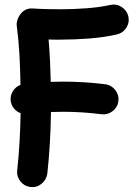

<svg xmlns="http://www.w3.org/2000/svg" viewBox="-20 -738 593 824"><path d="M25.9 -305.2Q23.4 -327.6 35.4 -346.9Q47.4 -366.2 67.9 -373.5Q66.9 -441.4 63.5 -502.4Q60.1 -563.5 51.8 -628.9Q50.3 -642.6 57.6 -660.2Q64.9 -677.7 80.8 -690.4Q96.7 -703.1 120.1 -701.7Q149.9 -699.7 179.9 -699Q210 -698.2 239.7 -698.2Q294.9 -698.2 352.5 -702.6Q410.2 -707 453.1 -716.8Q479 -722.7 501.7 -708.3Q524.4 -693.8 530.8 -668Q536.6 -641.6 522.2 -618.9Q507.8 -596.2 481.9 -590.3Q426.8 -577.6 363.5 -572.8Q300.3 -567.9 239.7 -567.9Q227.1 -567.9 214.1 -567.9Q201.2 -567.9 188.5 -568.4Q192.4 -522.9 194.6 -478.3Q196.8 -433.6 197.8 -386.7Q224.1 -387.7 251 -387.7Q340.3 -387.7 431.6 -376.5Q458 -373 474.6 -351.8Q491.2 -330.6 488.3 -304.2Q484.9 -277.8 463.6 -261.2Q442.4 -244.6 416 -247.6Q374.5 -252.9 333.3 -255.6Q292 -258.3 251 -258.3Q225.1 -258.3 198.7 -257.3Q197.8 -187.5 193.8 -121.1Q189.9 -54.7 183.1 6.8Q179.7 33.2 158.4 50.5Q137.2 67.9 110.8 64.5Q84.5 61.5 67.6 40.5Q50.8 19.5 53.7 -6.8Q60.1 -63 63.7 -125.2Q67.4 -187.5 68.4 -252.4Q51.8 -258.3 40 -272.5Q28.3 -286.6 25.9 -305.2Z"/></svg>

Font: Mikhak-DS1-FD Bold
Style: Bold
Weight: 700
Designer: Amin Abedi
Version: Version 3.2